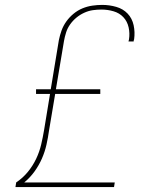

<svg xmlns="http://www.w3.org/2000/svg" viewBox="-20 -763 640 783"><path d="M43 0 46 -19Q73 -37 93.5 -62Q114 -87 127.5 -115.5Q141 -144 148 -174Q155 -204 160 -234L184 -380H127V-399H187L220 -599Q224 -619 231 -638.5Q238 -658 250.5 -675.5Q263 -693 280 -707Q297 -721 316.5 -729Q336 -737 356.5 -740Q377 -743 397 -743Q426 -743 454 -735Q482 -727 500.5 -707.5Q519 -688 525 -660Q531 -632 527 -603Q526 -601 525.5 -598.5Q525 -596 525 -594H504Q505 -596 505 -598Q505 -600 506 -602Q510 -627 504.5 -651.5Q499 -676 483 -693Q467 -710 443 -717Q419 -724 394 -724Q376 -724 358.5 -721.5Q341 -719 323.5 -711Q306 -703 291.5 -691Q277 -679 266 -663.5Q255 -648 249.5 -630.5Q244 -613 241 -596L208 -399H389V-380H205L180 -231Q176 -202 169.5 -173Q163 -144 151 -116.5Q139 -89 121 -64Q103 -39 79 -19H448L445 0Z"/></svg>

Font: Iosevka Curly ThExObl
Style: Regular
Weight: 100
Width: 7
Italic angle: -9°
Monospace: yes
Designer: Belleve Invis
Foundry: Belleve Invis
Version: Version 11.1.0; ttfautohint (v1.8.3)